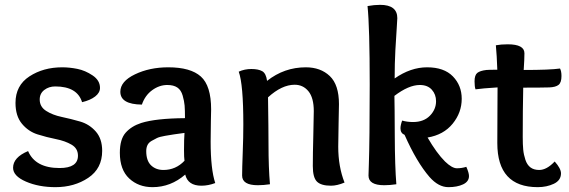

<svg xmlns="http://www.w3.org/2000/svg" viewBox="-20 -763 2352 793"><path d="M319 -341Q299 -406 208 -406Q182 -406 163 -391.5Q144 -377 144 -352Q144 -322 170.5 -305Q197 -288 235 -280Q273 -272 311 -261Q349 -250 375.5 -220Q402 -190 402 -140Q402 -67 344.5 -28.5Q287 10 209 10Q140 10 87 -13Q34 -36 34 -70Q34 -113 96 -139Q126 -69 226 -69Q302 -69 302 -120Q302 -150 275.5 -165.5Q249 -181 211 -188.5Q173 -196 135 -208Q97 -220 70.5 -252Q44 -284 44 -338Q44 -410 101.5 -447.5Q159 -485 237 -485Q267 -485 299.5 -478.5Q332 -472 362.5 -451.5Q393 -431 393 -400Q393 -380 373 -364.5Q353 -349 319 -341Z M740 -143Q740 -189 742 -214Q712 -210 698.5 -208Q685 -206 662 -202Q639 -198 628.5 -193Q618 -188 606 -181Q594 -174 589 -163.5Q584 -153 584 -139Q584 -99 604 -80Q624 -61 655 -61Q706 -61 742 -99Q740 -112 740 -143ZM744 -275Q744 -309 742.5 -327Q741 -345 734.5 -368Q728 -391 712.5 -401.5Q697 -412 671 -412Q638 -412 608.5 -390.5Q579 -369 566 -331Q477 -332 477 -384Q477 -427 537.5 -456Q598 -485 675 -485Q767 -485 809.5 -447Q852 -409 852 -311Q852 -308 851 -264Q850 -220 850 -178Q850 -64 869 -7Q840 4 812 4Q756 4 745 -42Q685 10 610 10Q552 10 513.5 -26Q475 -62 475 -132Q475 -188 499 -215Q523 -242 563 -255Q623 -274 744 -275Z M1083 -429Q1154 -485 1243 -485Q1304 -485 1342 -449Q1380 -413 1380 -333Q1380 -322 1378.5 -255Q1377 -188 1377 -157Q1377 -75 1403 -9Q1372 4 1347 4Q1306 4 1289 -13Q1272 -30 1272 -77Q1272 -129 1274 -202.5Q1276 -276 1276 -304Q1276 -359 1254 -386Q1232 -413 1197 -413Q1144 -413 1087 -361Q1089 -227 1089 -166Q1089 -70 1095 -2Q1068 2 1045 2Q980 2 980 -38Q980 -67 982.5 -132Q985 -197 985 -249Q985 -415 966 -467Q990 -478 1018 -478Q1047 -478 1063 -469Q1079 -460 1083 -429Z M1714 -412Q1668 -412 1609 -367Q1610 -329 1610.5 -202Q1611 -75 1617 -2Q1590 2 1567 2Q1502 2 1502 -38Q1502 -45 1503.5 -87Q1505 -129 1506 -215Q1507 -301 1507 -414Q1507 -650 1498 -738Q1526 -743 1550 -743Q1621 -743 1621 -688Q1621 -679 1618.5 -645.5Q1616 -612 1613 -556.5Q1610 -501 1610 -439Q1676 -485 1744 -485Q1814 -485 1850.5 -447.5Q1887 -410 1887 -355Q1887 -298 1849.5 -252Q1812 -206 1746 -195Q1783 -131 1818 -96Q1847 -68 1867 -68Q1887 -68 1906 -74Q1917 -49 1917 -36Q1917 -13 1892.5 -1.5Q1868 10 1832 10Q1791 10 1754 -32Q1701 -93 1651 -206Q1634 -213 1634 -233Q1634 -246 1641 -265Q1662 -259 1686 -259Q1730 -259 1755.5 -285Q1781 -311 1781 -345Q1781 -373 1763.5 -392.5Q1746 -412 1714 -412Z M1989 -474Q1998 -475 2034 -475Q2032 -534 2028 -576Q2049 -580 2077 -580Q2146 -580 2146 -543Q2146 -519 2143 -474Q2251 -474 2293 -480Q2299 -469 2299 -449Q2299 -422 2287 -412.5Q2275 -403 2249 -402Q2219 -401 2141 -401Q2139 -307 2139 -198Q2139 -166 2141 -145Q2143 -124 2150 -103Q2157 -82 2171 -71.5Q2185 -61 2207 -61Q2238 -61 2271 -96Q2297 -67 2297 -47Q2297 -18 2267.5 -4Q2238 10 2201 10Q2034 10 2034 -172Q2034 -219 2034.5 -302.5Q2035 -386 2035 -402Q1971 -398 1944 -394Q1940 -405 1940 -427Q1940 -453 1951.5 -462Q1963 -471 1989 -474Z"/></svg>

Font: Overlock
Style: Bold
Weight: 700
Designer: Dario Muhafara
Foundry: Dario Manuel Muhafara
Version: Version 1.002